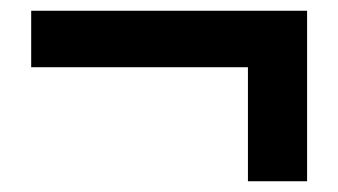

<svg xmlns="http://www.w3.org/2000/svg" viewBox="-20 -447 629 357"><path d="M441 -110H551V-427H38V-322H441Z"/></svg>

Font: Source Han Sans JP
Style: Bold
Weight: 700
Designer: Ryoko NISHIZUKA 西塚涼子 (kana, bopomofo & ideographs); Paul D. Hunt (Latin, Greek & Cyrillic); Sandoll Communications 산돌커뮤니
Foundry: Adobe
Version: Version 2.002;hotconv 1.0.116;makeotfexe 2.5.65601